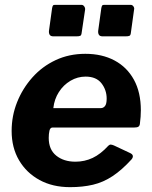

<svg xmlns="http://www.w3.org/2000/svg" viewBox="-20 -762 626 792"><path d="M269 10Q197 10 143 -19.5Q89 -49 58.5 -101Q28 -153 28 -222Q28 -284 50.5 -340.5Q73 -397 113.5 -442.5Q154 -488 209.5 -514Q265 -540 332 -540Q401 -540 452.5 -512.5Q504 -485 532.5 -433Q561 -381 561 -307Q561 -294 560 -280Q559 -266 557 -251Q556 -243 551 -239.5Q546 -236 534 -236H197Q187 -236 184 -223Q181 -210 181 -193Q181 -145 212 -120Q243 -95 291 -95Q329 -95 362 -110.5Q395 -126 427 -161Q432 -166 437.5 -165.5Q443 -165 450 -162L516 -131Q536 -122 523 -105Q483 -61 444.5 -35.5Q406 -10 363.5 0Q321 10 269 10ZM396 -316Q406 -316 413 -324.5Q420 -333 420 -355Q420 -391 398.5 -418.5Q377 -446 333 -446Q300 -446 271 -429Q242 -412 223 -382.5Q204 -353 200 -316ZM331 -722 317 -628Q316 -617 311.5 -614.5Q307 -612 294 -612H201Q189 -612 185 -618.5Q181 -625 182 -635L195 -729Q197 -738 199 -740Q201 -742 208 -742H316Q323 -742 327.5 -735.5Q332 -729 331 -722ZM533 -722 520 -628Q519 -617 514.5 -614.5Q510 -612 497 -612H404Q392 -612 388 -618.5Q384 -625 385 -635L398 -729Q400 -738 402 -740Q404 -742 411 -742H519Q526 -742 530.5 -735.5Q535 -729 533 -722Z"/></svg>

Font: Libre Franklin Thin
Style: Bold Italic
Weight: 700
Italic angle: -8°
Version: Version 3.000